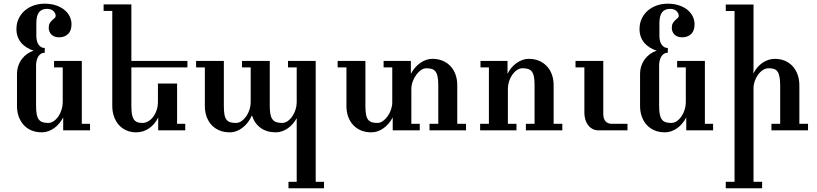

<svg xmlns="http://www.w3.org/2000/svg" viewBox="-20 -704 4415 1037"><path d="M466.3 0H321.3V-69.8Q312 -52.2 299.8 -37.4Q287.6 -22.5 272.7 -12Q257.8 -1.5 241 4.6Q224.1 10.7 206.1 10.7Q175.8 10.7 151.1 0.7Q126.5 -9.3 108.9 -28.1Q91.3 -46.9 81.5 -73.2Q71.8 -99.6 71.8 -131.8V-302.7Q71.8 -328.1 79.1 -349.1Q86.4 -370.1 98.9 -386.2Q111.3 -402.3 127.7 -413.6Q144 -424.8 161.6 -430.2Q142.6 -436.5 125.5 -446.8Q108.4 -457 95.9 -471.2Q83.5 -485.4 76.2 -504.4Q68.8 -523.4 68.8 -547.4Q68.8 -577.6 80.6 -602.8Q92.3 -627.9 112.8 -646Q133.3 -664.1 161.1 -674.1Q189 -684.1 221.2 -684.1Q255.4 -684.1 282.2 -675Q309.1 -666 327.6 -650.9Q346.2 -635.7 356.2 -615.5Q366.2 -595.2 366.2 -573.2Q366.2 -537.6 347.2 -520Q328.1 -502.4 299.8 -502.4Q273.4 -502.4 258.3 -516.8Q243.2 -531.2 243.2 -554.7Q243.2 -569.8 249 -579.1Q254.9 -588.4 262 -595Q269 -601.6 274.9 -606.4Q280.8 -611.3 280.8 -617.7Q280.8 -632.8 268.3 -644.5Q255.9 -656.2 233.9 -656.2Q205.6 -656.2 190.9 -637.9Q176.3 -619.6 176.3 -578.6V-509.8Q176.3 -496.1 179.2 -484.1Q182.1 -472.2 188 -463.4Q193.8 -454.6 202.1 -449.7Q210.4 -444.8 221.7 -444.8V-419.4Q210.4 -419.4 201.7 -414.1Q192.9 -408.7 187 -399.4Q181.2 -390.1 178 -377.4Q174.8 -364.7 174.8 -350.6V-132.3Q174.8 -106.4 178 -88.6Q181.2 -70.8 188.5 -60.1Q195.8 -49.3 208.3 -44.7Q220.7 -40 239.3 -40Q255.9 -40 270.5 -50Q285.2 -60.1 295.9 -76.2Q306.6 -92.3 312.7 -112.1Q318.8 -131.8 318.8 -150.9V-339.8H272V-375H421.9V-35.2H466.3Z M992.2 -339.8H689.5V-132.3Q689.5 -107.4 692.1 -90.1Q694.8 -72.8 701.4 -61.5Q708 -50.3 719.5 -45.2Q731 -40 748 -40Q766.6 -40 782.2 -49.8Q797.9 -59.6 809.1 -75.2Q820.3 -90.8 826.7 -110.8Q833 -130.9 833 -150.9V-252.9H936.5V-35.2H980.5V0H834.5V-69.8Q816.4 -32.2 784.9 -10.7Q753.4 10.7 715.3 10.7Q686.5 10.7 662.6 0.2Q638.7 -10.3 621.8 -29.3Q605 -48.3 595.7 -74.5Q586.4 -100.6 586.4 -131.8V-645H539.6V-680.2H689.5V-375H992.2Z M1730 313H1538.1V277.8H1582.5V-65.9Q1573.7 -49.3 1561.3 -35.2Q1548.8 -21 1534.2 -10.7Q1519.5 -0.5 1502.9 5.1Q1486.3 10.7 1469.7 10.7Q1420.9 10.7 1387.7 -13.2Q1354.5 -37.1 1340.8 -81.1Q1332 -60.5 1319.1 -43.7Q1306.2 -26.9 1290.5 -14.6Q1274.9 -2.4 1257.1 4.2Q1239.3 10.7 1220.7 10.7Q1189.9 10.7 1165.3 0.5Q1140.6 -9.8 1123 -28.6Q1105.5 -47.4 1095.9 -73.5Q1086.4 -99.6 1086.4 -131.8V-339.8H1039.1V-375H1189V-132.3Q1189 -104.5 1192.1 -86.4Q1195.3 -68.4 1203.1 -58.1Q1210.9 -47.9 1223.1 -43.9Q1235.4 -40 1253.9 -40Q1270.5 -40 1284.9 -50.3Q1299.3 -60.5 1310.3 -76.4Q1321.3 -92.3 1327.6 -112.1Q1334 -131.8 1334 -150.9V-339.8H1287.1V-375H1437V-132.3Q1437 -106 1440.2 -88.4Q1443.4 -70.8 1451.2 -60.1Q1459 -49.3 1471.4 -44.7Q1483.9 -40 1502.9 -40Q1519.5 -40 1533.9 -50Q1548.3 -60.1 1559.1 -76.2Q1569.8 -92.3 1576.2 -112.1Q1582.5 -131.8 1582.5 -150.9V-339.8H1535.6V-375H1685.1V277.8H1730Z M2497.1 0H2299.8V-35.2H2347.2V-243.2Q2347.2 -269.5 2344 -287.4Q2340.8 -305.2 2333.5 -315.9Q2326.2 -326.7 2313.7 -331.1Q2301.3 -335.4 2283.2 -335.4Q2268.6 -335.4 2253.9 -325.4Q2239.3 -315.4 2227.8 -299.3Q2216.3 -283.2 2209 -263.4Q2201.7 -243.7 2201.7 -224.1V-35.2H2247.1V0H2101.1V-69.8Q2081.5 -32.7 2050.8 -11Q2020 10.7 1985.4 10.7Q1954.6 10.7 1929.9 0.5Q1905.3 -9.8 1887.7 -28.6Q1870.1 -47.4 1860.6 -73.5Q1851.1 -99.6 1851.1 -131.8V-339.8H1803.7V-375H1953.6V-132.3Q1953.6 -104.5 1956.8 -86.4Q1960 -68.4 1967.8 -58.1Q1975.6 -47.9 1987.8 -43.9Q2000 -40 2018.6 -40Q2033.7 -40 2048.1 -50.3Q2062.5 -60.5 2073.7 -76.4Q2085 -92.3 2091.8 -112.1Q2098.6 -131.8 2098.6 -150.9V-339.8H2051.8V-375H2199.2V-305.2Q2208.5 -323.2 2221.4 -338.1Q2234.4 -353 2249.5 -363.8Q2264.6 -374.5 2281.5 -380.4Q2298.3 -386.2 2315.4 -386.2Q2346.2 -386.2 2371.1 -375.7Q2396 -365.2 2413.6 -346.2Q2431.2 -327.1 2440.4 -301Q2449.7 -274.9 2449.7 -243.7V-35.2H2497.1Z M3017.1 0H2820.3V-35.2H2867.2V-243.2Q2867.2 -269.5 2864.3 -287.1Q2861.3 -304.7 2854 -315.4Q2846.7 -326.2 2834.2 -330.8Q2821.8 -335.4 2803.2 -335.4Q2786.1 -335.4 2771.7 -325.4Q2757.3 -315.4 2746.3 -299.6Q2735.4 -283.7 2729.2 -263.9Q2723.1 -244.1 2723.1 -224.1V-35.2H2769.5V0H2573.2V-35.2H2620.6V-339.8H2575.2V-375H2721.2V-305.2Q2729.5 -322.8 2741.9 -337.6Q2754.4 -352.5 2769.5 -363.3Q2784.7 -374 2801.5 -380.1Q2818.4 -386.2 2835.9 -386.2Q2866.7 -386.2 2891.4 -375.7Q2916 -365.2 2933.6 -346.4Q2951.2 -327.6 2960.7 -301.5Q2970.2 -275.4 2970.2 -243.7V-35.2H3017.1Z M3369.1 0H3213.9Q3193.8 0 3179.4 -8.1Q3165 -16.1 3155.3 -29.5Q3145.5 -43 3140.9 -59.8Q3136.2 -76.7 3136.2 -94.2V-339.8H3088.4V-375H3238.3V-89.4Q3238.3 -62 3250.7 -48.6Q3263.2 -35.2 3285.2 -35.2H3369.1Z M3831.5 0H3686.5V-69.8Q3677.2 -52.2 3665 -37.4Q3652.8 -22.5 3637.9 -12Q3623 -1.5 3606.2 4.6Q3589.4 10.7 3571.3 10.7Q3541 10.7 3516.4 0.7Q3491.7 -9.3 3474.1 -28.1Q3456.5 -46.9 3446.8 -73.2Q3437 -99.6 3437 -131.8V-302.7Q3437 -328.1 3444.3 -349.1Q3451.7 -370.1 3464.1 -386.2Q3476.6 -402.3 3492.9 -413.6Q3509.3 -424.8 3526.9 -430.2Q3507.8 -436.5 3490.7 -446.8Q3473.6 -457 3461.2 -471.2Q3448.7 -485.4 3441.4 -504.4Q3434.1 -523.4 3434.1 -547.4Q3434.1 -577.6 3445.8 -602.8Q3457.5 -627.9 3478 -646Q3498.5 -664.1 3526.4 -674.1Q3554.2 -684.1 3586.4 -684.1Q3620.6 -684.1 3647.5 -675Q3674.3 -666 3692.9 -650.9Q3711.4 -635.7 3721.4 -615.5Q3731.4 -595.2 3731.4 -573.2Q3731.4 -537.6 3712.4 -520Q3693.4 -502.4 3665 -502.4Q3638.7 -502.4 3623.5 -516.8Q3608.4 -531.2 3608.4 -554.7Q3608.4 -569.8 3614.3 -579.1Q3620.1 -588.4 3627.2 -595Q3634.3 -601.6 3640.1 -606.4Q3646 -611.3 3646 -617.7Q3646 -632.8 3633.5 -644.5Q3621.1 -656.2 3599.1 -656.2Q3570.8 -656.2 3556.2 -637.9Q3541.5 -619.6 3541.5 -578.6V-509.8Q3541.5 -496.1 3544.4 -484.1Q3547.4 -472.2 3553.2 -463.4Q3559.1 -454.6 3567.4 -449.7Q3575.7 -444.8 3586.9 -444.8V-419.4Q3575.7 -419.4 3566.9 -414.1Q3558.1 -408.7 3552.2 -399.4Q3546.4 -390.1 3543.2 -377.4Q3540 -364.7 3540 -350.6V-132.3Q3540 -106.4 3543.2 -88.6Q3546.4 -70.8 3553.7 -60.1Q3561 -49.3 3573.5 -44.7Q3585.9 -40 3604.5 -40Q3621.1 -40 3635.7 -50Q3650.4 -60.1 3661.1 -76.2Q3671.9 -92.3 3678 -112.1Q3684.1 -131.8 3684.1 -150.9V-339.8H3637.2V-375H3787.1V-35.2H3831.5Z M4344.2 0H4146.5V-35.2H4193.8V-237.3Q4193.8 -267.1 4190.7 -286.1Q4187.5 -305.2 4180.2 -316.2Q4172.9 -327.1 4161.1 -331.3Q4149.4 -335.4 4132.3 -335.4Q4115.2 -335.4 4100.3 -325.7Q4085.4 -315.9 4074.2 -300.5Q4063 -285.2 4056.4 -266.1Q4049.8 -247.1 4049.8 -228.5V277.8H4096.2V313H3899.9V277.8H3947.3V-644.5H3899.9V-679.7H4049.8V-333.5L4048.8 -306.6Q4057.6 -324.7 4070.3 -339.6Q4083 -354.5 4098.1 -364.7Q4113.3 -375 4130.1 -380.6Q4147 -386.2 4164.6 -386.2Q4194.3 -386.2 4218.8 -376Q4243.2 -365.7 4260.7 -346.7Q4278.3 -327.6 4287.8 -301.3Q4297.4 -274.9 4297.4 -242.7V-35.2H4344.2Z"/></svg>

Font: Arian Grqi
Style: Italic
Weight: 400
Italic angle: -15°
Designer: Ruben Hakobyan (Tarumian)
Foundry: Ruben Hakobyan (Tarumian)
Version: Version 1.002